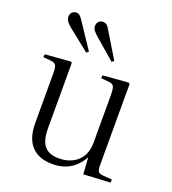

<svg xmlns="http://www.w3.org/2000/svg" viewBox="-140 -869 885 989"><g transform="rotate(20 302.0 -375.0)"><path d="M260 14Q185 14 145 -28.5Q105 -71 105 -155V-422Q105 -457 99 -469.5Q93 -482 71 -484L28 -488L30 -504L169 -515L176 -510V-152Q176 -109 186.5 -81Q197 -53 220 -39Q243 -25 280 -25Q322 -25 354 -41Q386 -57 404 -87.5Q422 -118 422 -162V-422Q422 -457 416 -469.5Q410 -482 388 -484L345 -488L347 -504L486 -515L493 -510V-65Q493 -40 499.5 -30.5Q506 -21 525 -20L575 -16V1L428 9L422 -80H421Q401 -46 376.5 -25.5Q352 -5 323 4.5Q294 14 260 14ZM228 -585 110 -679Q95 -691 86.5 -703Q78 -715 78 -728Q78 -737 81.5 -744.5Q85 -752 92.5 -757Q100 -762 110 -762Q120 -762 128 -756Q136 -750 145 -736L239 -595ZM367 -585 257 -680Q239 -695 231 -706.5Q223 -718 223 -730Q223 -740 227 -747.5Q231 -755 238.5 -759.5Q246 -764 256 -764Q266 -764 274.5 -758.5Q283 -753 291 -738L378 -595Z"/></g></svg>

Font: Literata 60pt Light
Style: Regular
Weight: 300
Designer: Latin by Veronika Burian and Jose Scaglione. Greek by Irene Vlachou. Cyrillic by Vera Evstafieva.
Foundry: TypeTogether
Version: Version 3.103;gftools[0.9.29]